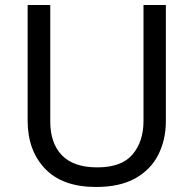

<svg xmlns="http://www.w3.org/2000/svg" viewBox="-20 -734 771 764"><path d="M640 -252Q640 -178 610 -118.5Q580 -59 518.5 -24.5Q457 10 362 10Q229 10 159.5 -62.5Q90 -135 90 -254V-714H180V-251Q180 -164 226.5 -116Q273 -68 367 -68Q464 -68 507.5 -119.5Q551 -171 551 -252V-714H640Z"/></svg>

Font: Noto Sans Tagbanwa
Style: Regular
Weight: 400
Designer: Monotype Design Team
Foundry: Monotype Imaging Inc.
Version: Version 2.001; ttfautohint (v1.8.4.7-5d5b)